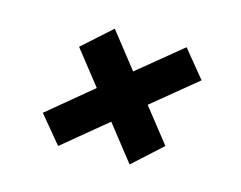

<svg xmlns="http://www.w3.org/2000/svg" viewBox="-64 -597 712 567"><g transform="rotate(15 292.5 -313.0)"><path d="M83 -206 218 -318 136 -422 224 -501 309 -393 443 -503 511 -420 376 -309 458 -205 370 -125 285 -233 152 -123Z"/></g></svg>

Font: Be Vietnam Pro SemiBold
Style: Italic
Weight: 600
Italic angle: -12°
Designer: Lam Bao, Tony Le, Vietanh Nguyen
Foundry: Yellow Type Foundry
Version: Version 1.002; ttfautohint (v1.8.3)